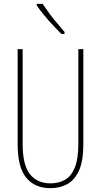

<svg xmlns="http://www.w3.org/2000/svg" viewBox="-20 -970 526 1000"><path d="M414 -217Q414 -130 391 -80.5Q368 -31 329.5 -10.5Q291 10 243 10Q161 10 116.5 -44.5Q72 -99 72 -217V-714H98V-221Q98 -109 136.5 -62Q175 -15 243 -15Q286 -15 318.5 -33.5Q351 -52 369.5 -97Q388 -142 388 -221V-714H414ZM202 -950Q220 -923 238.5 -898Q257 -873 277 -850Q297 -827 316 -804V-793H300Q286 -807 268.5 -825Q251 -843 233.5 -863Q216 -883 199.5 -903.5Q183 -924 171 -943V-950Z"/></svg>

Font: Noto Sans Khmer ExtraCondensed Thin
Style: Regular
Weight: 250
Width: 2
Designer: Danh Hong and the Monotype Design Team
Foundry: Monotype Imaging Inc.
Version: Version 2.004